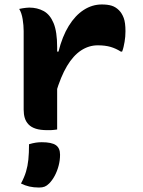

<svg xmlns="http://www.w3.org/2000/svg" viewBox="-20 -580 640 860"><path d="M230 -349H242Q259 -417 288 -464Q317 -511 355 -535.5Q393 -560 436 -560Q462 -560 480 -554.5Q498 -549 513 -534Q526 -521 534 -500Q542 -479 542 -440Q542 -428 541 -416Q540 -404 538 -392.5Q536 -381 533.5 -370Q531 -359 527 -349H521Q499 -363 475 -370Q451 -377 418 -377Q378 -377 343 -354Q308 -331 280 -284Q252 -237 230 -163ZM236 0Q227 1 220 2Q213 3 206.5 3Q200 3 192 3Q161 3 140.5 -3.5Q120 -10 108 -22.5Q96 -35 91 -51.5Q86 -68 86 -89Q86 -129 86 -166Q86 -203 86 -238.5Q86 -274 86 -307.5Q86 -341 86 -374.5Q86 -408 86 -441Q86 -466 81.5 -494Q77 -522 66 -540Q74 -542 81.5 -543Q89 -544 96.5 -545Q104 -546 111 -546Q147 -546 175.5 -530.5Q204 -515 220 -476.5Q236 -438 236 -369Q236 -331 236 -291.5Q236 -252 236 -213.5Q236 -175 236 -138Q236 -101 236 -66Q236 -31 236 0ZM110 66Q127 61 140 59Q153 57 167 57Q211 57 230 70Q249 83 249 113Q249 138 242.5 162.5Q236 187 225 207.5Q214 228 200 242Q190 252 180 256Q170 260 155 260Q131 260 111.5 255.5Q92 251 74 242Q89 214 96.5 189Q104 164 107 135Q110 106 110 66Z"/></svg>

Font: Recursive Monospace Casual ExtraBold
Style: Regular
Weight: 800
Version: Version 1.047